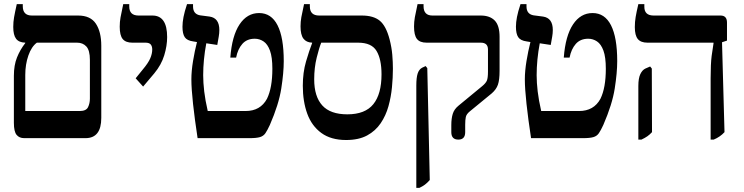

<svg xmlns="http://www.w3.org/2000/svg" viewBox="-20 -667 3590 927"><path d="M97 0Q73 0 60 -16Q47 -32 47 -74V-301Q47 -352 62 -389.5Q77 -427 102 -459V-461Q71 -462 57.5 -480Q44 -498 44 -537Q44 -561 48 -584Q52 -607 61 -647H90V-637Q90 -592 134 -592H357Q417 -592 443 -552.5Q469 -513 469 -446V-98Q469 0 393 0ZM102 -131H365Q396 -131 405 -149.5Q414 -168 414 -191V-378Q414 -424 397 -442.5Q380 -461 352 -461H158Q132 -442 117 -399Q102 -356 102 -305Z M671 -249 635 -289 669 -331Q696 -363 705.5 -385.5Q715 -408 715 -428Q715 -443 708 -452Q701 -461 682 -461H619Q587 -461 572.5 -478.5Q558 -496 558 -538Q558 -561 562 -583.5Q566 -606 575 -647H604V-636Q604 -592 649 -592H716Q787 -592 787 -488Q787 -446 773 -400Q759 -354 725 -313Z M934 0Q920 -92 912 -165.5Q904 -239 904 -284Q904 -324 912 -372.5Q920 -421 931 -464L913 -467Q883 -471 872 -487.5Q861 -504 861 -538Q861 -559 866 -585Q871 -611 883 -647H912V-636Q912 -599 946 -593L992 -587Q1039 -580 1039 -522Q1039 -506 1036 -489.5Q1033 -473 1029 -450L976 -458Q961 -378 961 -304Q961 -268 966 -225.5Q971 -183 983 -131H1166Q1237 -131 1269 -190Q1295 -243 1295 -335Q1295 -391 1283.5 -422.5Q1272 -454 1252.5 -467Q1233 -480 1210 -480Q1172 -480 1150 -455Q1128 -430 1120 -389H1092Q1100 -494 1136.5 -549Q1173 -604 1231 -604Q1290 -604 1320 -545Q1350 -486 1350 -372Q1350 -316 1338 -239.5Q1326 -163 1283 -64Q1271 -38 1261.5 -24Q1252 -10 1235 -5Q1218 0 1185 0Z M1651 9Q1578 9 1531.5 -25Q1485 -59 1463.5 -118Q1442 -177 1442 -253Q1442 -317 1457.5 -370Q1473 -423 1487 -459V-461Q1459 -462 1445 -480.5Q1431 -499 1431 -540Q1431 -562 1435 -584.5Q1439 -607 1448 -647H1476V-636Q1476 -592 1521 -592H1727Q1783 -592 1813.5 -567Q1844 -542 1861 -477Q1871 -438 1874 -402.5Q1877 -367 1877 -335Q1877 -293 1872.5 -246Q1868 -199 1855.5 -154Q1843 -109 1818 -72Q1793 -35 1752.5 -13Q1712 9 1651 9ZM1497 -284Q1497 -201 1536 -158Q1575 -115 1657 -115Q1743 -115 1782.5 -164Q1822 -213 1822 -308Q1822 -381 1798 -421Q1774 -461 1709 -461H1531Q1521 -437 1509 -388.5Q1497 -340 1497 -284Z M2193 7Q2159 7 2159 -29V-63Q2159 -95 2166 -117.5Q2173 -140 2194 -157L2308 -251Q2325 -265 2330.5 -277.5Q2336 -290 2336 -321V-428Q2336 -461 2301 -461H2040Q2007 -461 1993 -479Q1979 -497 1979 -539Q1979 -561 1983 -584Q1987 -607 1996 -647H2025V-637Q2025 -592 2068 -592H2301Q2345 -592 2368.5 -568Q2392 -544 2392 -489V-325Q2392 -281 2384 -258Q2376 -235 2354 -216L2248 -129Q2232 -116 2229 -102Q2226 -88 2226 -65V-29Q2226 7 2193 7ZM1990 240V-254Q1990 -292 1996.5 -312Q2003 -332 2018 -340L2035 -348L2043 -338L2055 202Q2043 216 2031.5 224.5Q2020 233 2005 240Z M2544 0Q2530 -92 2522 -165.5Q2514 -239 2514 -284Q2514 -324 2522 -372.5Q2530 -421 2541 -464L2523 -467Q2493 -471 2482 -487.5Q2471 -504 2471 -538Q2471 -559 2476 -585Q2481 -611 2493 -647H2522V-636Q2522 -599 2556 -593L2602 -587Q2649 -580 2649 -522Q2649 -506 2646 -489.5Q2643 -473 2639 -450L2586 -458Q2571 -378 2571 -304Q2571 -268 2576 -225.5Q2581 -183 2593 -131H2776Q2847 -131 2879 -190Q2905 -243 2905 -335Q2905 -391 2893.5 -422.5Q2882 -454 2862.5 -467Q2843 -480 2820 -480Q2782 -480 2760 -455Q2738 -430 2730 -389H2702Q2710 -494 2746.5 -549Q2783 -604 2841 -604Q2900 -604 2930 -545Q2960 -486 2960 -372Q2960 -316 2948 -239.5Q2936 -163 2893 -64Q2881 -38 2871.5 -24Q2862 -10 2845 -5Q2828 0 2795 0Z M3411 7V-289Q3411 -359 3416 -397.5Q3421 -436 3425 -458V-461H3106Q3074 -461 3059.5 -478.5Q3045 -496 3045 -536Q3045 -561 3049 -585Q3053 -609 3062 -647H3091V-634Q3091 -592 3136 -592H3459Q3490 -592 3490 -558V-471L3466 -463L3478 -29Q3457 -6 3426 7ZM3062 7V-252Q3062 -289 3071.5 -309Q3081 -329 3096 -336L3119 -346L3127 -336L3128 -29Q3117 -17 3105.5 -9Q3094 -1 3077 7Z"/></svg>

Font: Noto Serif Hebrew SemiCondensed SemiBold
Style: Regular
Weight: 600
Width: 4
Designer: Monotype Design Team
Foundry: Monotype Imaging Inc.
Version: Version 2.004; ttfautohint (v1.8.4.7-5d5b)